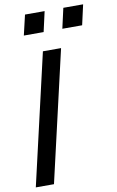

<svg xmlns="http://www.w3.org/2000/svg" viewBox="-101 -987 636 1041"><g transform="rotate(-10 217.0 -466.5)"><path d="M9 0 175 -720H275L109 0ZM300 -822 325 -933H434L409 -822ZM88 -822 114 -933H222L197 -822Z"/></g></svg>

Font: Instrument Sans SemiCondensed Medium
Style: Italic
Weight: 500
Width: 4
Italic angle: -13°
Designer: Rodrigo Fuenzalida
Foundry: fragTYPE
Version: Version 1.000;gftools[0.9.28]